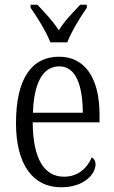

<svg xmlns="http://www.w3.org/2000/svg" viewBox="-20 -786 485 816"><path d="M194 -606H266C283 -651 322 -715 349 -753V-766H321C287 -730 255 -698 230 -657C204 -698 172 -730 139 -766H110V-753C137 -715 177 -651 194 -606ZM240 10C338 10 386 -47 386 -87C386 -103 379 -112 370 -117C351 -73 313 -35 252 -35C169 -35 120 -109 119 -266H403V-299C403 -456 340 -545 231 -545C114 -545 48 -451 48 -263C48 -89 118 10 240 10ZM332 -307H120C124 -430 160 -504 232 -504C302 -504 331 -425 332 -307Z"/></svg>

Font: Noto Serif Armenian Condensed Light
Style: Regular
Weight: 300
Width: 3
Designer: Monotype Design Team
Foundry: Monotype Imaging Inc.
Version: Version 2.008